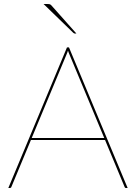

<svg xmlns="http://www.w3.org/2000/svg" viewBox="-20 -936 677 956"><path d="M499 -249 326.5 -663Q324 -668.5 322.2 -673.5Q320.5 -678.5 318.5 -684Q316.5 -678.5 314.8 -673.5Q313 -668.5 310.5 -663L138 -249ZM615.5 0H606.5Q602 0 600.5 -5L503 -239H134L36.5 -5Q35 0 29.5 0H21.5L313.5 -700H323.5ZM215 -916Q223.5 -916 227.8 -914.8Q232 -913.5 236 -909L360.5 -769H354.5Q352 -769 349.8 -769.5Q347.5 -770 345.5 -772L197 -916Z"/></svg>

Font: Lato 2
Style: Regular
Weight: 100
Designer: Lukasz Dziedzic with Adam Twardoch and Botio Nikoltchev
Foundry: tyPoland Lukasz Dziedzic
Version: Version 2.015; 2015-08-06; http://www.latofonts.com/